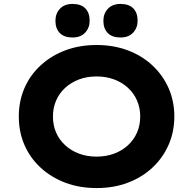

<svg xmlns="http://www.w3.org/2000/svg" viewBox="-20 -944 980 974"><path d="M470.5 10Q383.3 10 311.6 -17Q239.9 -44 186.3 -93.3Q132.7 -142.6 104.1 -208.6Q75.4 -274.7 75.4 -352.9Q75.4 -431 104.1 -497.1Q132.7 -563.2 186.3 -612.5Q239.9 -661.7 311.6 -688.7Q383.3 -715.7 469.9 -715.7Q556.1 -715.7 628 -688.7Q700 -661.7 753.1 -612.2Q806.2 -562.7 835.3 -496.7Q864.4 -430.6 864.4 -353.4Q864.4 -275.7 835.3 -209.4Q806.2 -143 753.1 -93.5Q700 -44 628 -17Q556.1 10 470.5 10ZM469.9 -149.5Q518.2 -149.5 558.6 -164.5Q599.1 -179.5 629.1 -207.1Q659.2 -234.7 675.2 -271.8Q691.3 -308.8 691.3 -352.9Q691.3 -397 675.2 -434Q659.2 -471 629.1 -498.6Q599.1 -526.2 558.6 -541.2Q518.2 -556.2 469.9 -556.2Q421.7 -556.2 381.2 -541.2Q340.8 -526.2 310.5 -498.3Q280.2 -470.4 264.4 -433.4Q248.6 -396.4 248.6 -352.9Q248.6 -308.8 264.4 -272Q280.2 -235.3 310.5 -207.4Q340.8 -179.5 381.2 -164.5Q421.7 -149.5 469.9 -149.5ZM591.3 -753.8Q548.8 -753.8 526.7 -776.4Q504.5 -799 504.5 -838.9Q504.5 -874.8 527.2 -899.4Q550 -924 591.3 -924Q633.8 -924 655.9 -901.7Q678.1 -879.4 678.1 -838.9Q678.1 -803 655.4 -778.4Q632.6 -753.8 591.3 -753.8ZM348 -753.8Q305.5 -753.8 283.4 -776.4Q261.2 -799 261.2 -838.9Q261.2 -874.8 283.9 -899.4Q306.7 -924 348 -924Q390.4 -924 412.6 -901.7Q434.8 -879.4 434.8 -838.9Q434.8 -803 412 -778.4Q389.3 -753.8 348 -753.8Z"/></svg>

Font: Lexend Exa
Style: Regular
Weight: 400
Designer: Bonnie Shaver-Troup, Thomas Jockin
Foundry: Lexend
Version: Version 1.007